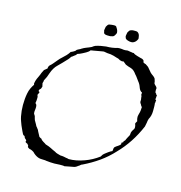

<svg xmlns="http://www.w3.org/2000/svg" viewBox="-86 -614 656 697"><g transform="rotate(15 241.5 -265.5)"><path d="M179 5Q172 5 164 4.5Q156 4 148 3Q145 2 138 2Q132 2 126.5 1.5Q121 1 116 -1Q104 -6 95 -16Q92 -18 89 -19.5Q86 -21 83 -22Q77 -22 71 -28Q70 -30 71 -31Q71 -33 70 -34Q69 -36 66 -39Q65 -39 63.5 -40Q62 -41 60 -42Q56 -44 59 -47Q59 -51 57 -52Q51 -57 51 -58Q51 -58 50.5 -60Q50 -62 48 -64Q45 -64 42 -68Q39 -73 37 -78Q33 -86 32 -89L28 -98Q26 -104 23 -111.5Q20 -119 18 -129Q16 -139 15 -149.5Q14 -160 14 -171Q14 -182 15 -193.5Q16 -205 18 -215Q20 -226 24.5 -235.5Q29 -245 34 -252Q34 -254 33 -255V-258L35 -267Q36 -271 38 -275.5Q40 -280 42 -284Q44 -289 46 -293Q48 -297 49 -301L55 -313Q58 -316 60 -317Q63 -319 66 -322Q66 -330 71 -335Q74 -337 76.5 -340Q79 -343 81 -345Q88 -353 94 -360.5Q100 -368 107 -374Q114 -380 120.5 -387Q127 -394 132 -402Q134 -402 141 -406Q145 -408 146.5 -409.5Q148 -411 149 -412Q150 -415 157 -418Q164 -421 166 -423Q174 -428 182 -431Q187 -433 191 -434.5Q195 -436 199 -438Q202 -439 205 -442Q207 -443 208.5 -444Q210 -445 212 -446Q221 -449 231 -451Q241 -453 251 -454Q274 -454 293 -460Q299 -461 309 -460Q313 -459 319 -459Q325 -459 328 -460Q334 -460 336 -459Q340 -459 342 -458Q347 -458 348 -457H354Q358 -453 369 -450Q375 -448 383 -446Q391 -445 395 -440Q396 -439 396 -436Q396 -436 396 -435Q396 -434 397 -433L403 -430Q406 -430 408 -428Q417 -423 421 -417L432 -404Q434 -402 436.5 -400Q439 -398 442 -396Q448 -392 451 -387L454 -377Q454 -370 457 -367L461 -363Q461 -363 464 -360Q468 -355 466 -350Q466 -342 467 -339Q468 -338 469 -337Q470 -336 471 -335Q471 -332 475 -330Q474 -327 474 -323Q474 -318 473 -316Q474 -313 477 -312Q476 -310 476 -306Q476 -302 475 -301Q476 -295 476 -287.5Q476 -280 476 -272Q476 -254 468 -240Q467 -236 466 -232.5Q465 -229 465 -225Q464 -221 463.5 -217.5Q463 -214 462 -210Q434 -144 387 -96Q364 -71 337 -52Q310 -33 279 -18Q275 -17 272 -14Q269 -11 265 -9Q257 -2 248 -1L232 2L217 5Q214 4 209 4H200Q195 4 189.5 4.5Q184 5 179 5ZM225 -24Q253 -24 283 -35Q311 -45 335 -63L340 -71Q342 -73 344 -75Q346 -77 349 -79Q351 -81 357 -85Q360 -87 363 -89Q366 -91 368 -92H370Q373 -97 372 -100Q372 -104 374 -108Q379 -113 386 -117Q394 -122 396 -127Q394 -129 395 -129L394 -130Q396 -132 398 -133Q401 -133 401 -136Q400 -137 402 -139L406 -143Q407 -145 408 -148Q409 -151 411 -154Q416 -163 417 -165Q418 -168 418 -172Q418 -174 418.5 -176Q419 -178 420 -180Q421 -182 422 -184Q423 -186 424 -187Q427 -191 428 -195Q428 -204 426 -208Q425 -209 425 -211Q425 -213 430 -221Q427 -229 427 -237Q427 -240 429 -248Q433 -260 433 -275Q429 -279 428 -282Q427 -285 424 -288Q422 -294 423 -296Q423 -298 423 -301Q423 -304 422 -307Q422 -311 421.5 -312.5Q421 -314 421 -315Q418 -315 420 -326Q411 -330 407 -342Q403 -354 396 -362Q392 -367 388 -373Q384 -379 379 -384Q375 -390 369.5 -395Q364 -400 357 -402L347 -405Q345 -406 342 -407Q339 -408 337 -409L326 -418Q325 -418 323.5 -417.5Q322 -417 320 -417Q318 -417 312 -419Q305 -424 297 -425Q292 -427 286 -428.5Q280 -430 274 -431Q267 -431 261 -432Q255 -433 249 -434Q248 -434 246 -434Q244 -434 240 -433L223 -430Q218 -429 212 -428Q206 -427 200 -426Q196 -420 187 -415Q185 -414 181.5 -412Q178 -410 174 -408Q170 -406 165.5 -404Q161 -402 157 -401Q152 -394 149 -393Q147 -392 144.5 -389.5Q142 -387 138 -385L134 -379Q133 -377 130 -374Q121 -364 113 -356Q105 -348 98 -341Q85 -329 77 -306L72 -292L66 -280Q64 -278 64 -272Q61 -265 63 -263Q63 -260 65 -254Q63 -245 60 -243Q55 -239 56 -234Q60 -233 60 -230Q56 -222 55 -219Q58 -218 58 -210Q58 -197 56 -189Q62 -186 62 -176Q62 -169 61 -163Q60 -157 61 -152Q61 -150 63 -148Q65 -144 66 -143Q67 -139 68 -135.5Q69 -132 70 -129L78 -115Q78 -114 81 -109Q83 -107 84 -105.5Q85 -104 86 -103Q88 -99 90 -98Q90 -97 91 -95Q92 -93 93 -91Q98 -81 100 -78Q100 -74 112 -69Q110 -67 120 -61Q125 -58 127.5 -56.5Q130 -55 131 -54Q138 -52 143 -50Q148 -48 152 -46Q156 -44 161 -41.5Q166 -39 171 -37Q175 -34 180.5 -32.5Q186 -31 193 -29Q200 -29 205.5 -28Q211 -27 215 -26Q217 -26 219.5 -25.5Q222 -25 225 -24ZM326 -494Q312 -497 311 -504Q309 -508 310 -512L312 -523Q314 -526 316 -529.5Q318 -533 322 -534Q327 -536 331.5 -536Q336 -536 340 -536Q346 -536 348 -534Q355 -529 356 -519Q358 -512 356 -509Q352 -500 345 -496Q341 -493 335 -493Q329 -493 326 -494ZM245 -494Q230 -494 230 -504Q228 -508 229 -512L231 -523Q233 -526 235 -529.5Q237 -533 241 -534Q247 -535 251 -535.5Q255 -536 259 -536Q265 -536 267 -534Q274 -524 275 -519Q277 -511 275 -509Q270 -497 264 -496L255 -494Z"/></g></svg>

Font: Estonia
Style: Regular
Weight: 400
Designer: Robert E. Leuschke
Foundry: Robert E. Leuschke
Version: Version 1.014; ttfautohint (v1.8.3)